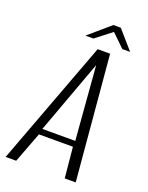

<svg xmlns="http://www.w3.org/2000/svg" viewBox="-157 -786 657 855"><g transform="rotate(20 171.0 -358.0)"><path d="M-21 0 200 -591H259L311 0H259L245 -145H84L29 0ZM90 -173H246L218 -522ZM128 -629 229 -716H264L340 -629H303L242 -688L166 -629Z"/></g></svg>

Font: Alumni Sans Light
Style: Italic
Weight: 300
Italic angle: -8°
Version: Version 1.016